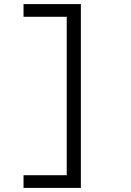

<svg xmlns="http://www.w3.org/2000/svg" viewBox="-20 -780 640 938"><path d="M375 -760V138H95V76H306V-698H95V-760Z"/></svg>

Font: IBM Plex Mono
Style: Regular
Weight: 400
Monospace: yes
Designer: Mike Abbink, Paul van der Laan, Pieter van Rosmalen
Foundry: Bold Monday
Version: Version 2.3